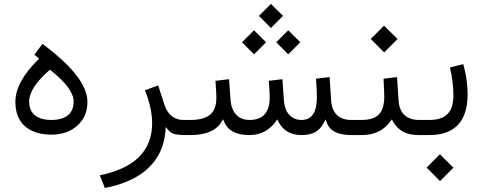

<svg xmlns="http://www.w3.org/2000/svg" viewBox="-20 -676 2417 961"><path d="M225.2 -322.9 230.2 -327.5 234.8 -323.4C310.8 -262.5 348.6 -210.6 348.6 -168.8C348.6 -138 339 -114.9 319.9 -99.2C300.8 -83.6 273 -75.6 236.8 -75.6C201 -75.6 173.3 -83.6 154.7 -99.2C135.5 -114.9 125.9 -138 125.9 -168.3C125.9 -213.1 159.2 -265 225.2 -322.9ZM192.4 -456.4 152.1 -402.5 169.8 -387.4 175.8 -382.4 169.8 -376.3C94.7 -302.3 56.9 -232.2 56.9 -165.7C56.9 -131 64 -101.3 78.6 -76.6C92.7 -51.9 113.4 -33.8 140.1 -21.2C166.8 -8.6 199.5 -2 237.3 -2C292.2 -2.5 336 -18.1 368.8 -48.9C401.5 -79.1 417.6 -117.9 417.6 -165.7C417.6 -248.4 342.6 -345.1 192.4 -456.4Z M741.6 -57.9C740.6 79.6 653.4 165.7 479.6 201.5L504.8 265C599.5 246.3 672.5 213.1 723.4 164.2C774.3 115.4 802.5 53.9 808.1 -21.2L809.6 -40.3C819.6 -27.7 827.2 -19.6 831.7 -15.6C844.8 -5 869 0 903.8 0H916.9V-75.6H898.2C881.6 -75.6 867 -79.1 854.4 -85.6C841.8 -92.2 830.7 -101.3 822.2 -113.4C813.6 -125.4 806 -140.6 800.5 -159.2L771.8 -248.4L705.3 -224.2C729.5 -164.2 741.6 -108.8 741.6 -57.9Z M1276.1 -596.5 1336 -536 1396.5 -596.5 1336 -656.4ZM1362.7 -464.5 1422.7 -404 1483.1 -464.5 1422.7 -524.4ZM1191.4 -464.5 1251.4 -404 1311.8 -464.5 1251.4 -524.4ZM1088.7 -66.5 1096.2 -79.1 1102.3 -65.5C1111.8 -43.3 1127.5 -26.7 1148.1 -16.1C1168.8 -5.5 1195.5 0 1228.2 0C1283.6 0 1328 -22.7 1360.7 -68.5L1367.8 -78.6L1373.3 -67.5C1396 -22.7 1434.3 0 1489.2 0C1516.9 0 1540.1 -5 1557.7 -14.6C1575.3 -24.2 1589.9 -40.3 1602 -63.5L1609.6 -78.6L1615.6 -62.5C1623.7 -40.8 1637.8 -24.7 1658.4 -15.1C1679.1 -5 1705.8 0 1739 0H1752.1V-75.6H1738C1707.3 -75.6 1683.1 -84.1 1666 -100.8C1648.9 -117.4 1639.3 -142.1 1637.3 -173.8L1629.7 -290.2L1561.7 -282.1C1564.7 -240.3 1566.2 -209.1 1566.2 -187.4C1566.2 -151.6 1559.7 -123.9 1547.1 -104.8C1534 -85.1 1514.4 -75.6 1488.7 -75.6C1470 -75.6 1454.4 -80.1 1441.3 -89.7C1428.2 -98.7 1418.6 -110.3 1412.6 -124.9C1406 -139 1402.5 -155.2 1401 -173.8L1393.5 -279.6L1325.4 -271.5C1328.5 -231.7 1330 -204 1330 -188.4C1330 -113.4 1296.2 -75.6 1229.2 -75.6C1200.5 -75.6 1177.8 -84.6 1161.7 -102.8C1145.6 -120.4 1136.5 -144.1 1134 -173.8L1126.4 -279.6L1058.4 -271.5C1061.5 -232.2 1063 -204.5 1063 -188.4C1063 -147.6 1052.4 -118.9 1031.2 -101.8C1009.6 -84.1 977.3 -75.6 933.5 -75.6H898.2V0H932.5C1010.6 0 1063 -22.2 1088.7 -66.5Z M1835.8 -481.1 1902.8 -413.6 1969.8 -480.6 1902.3 -547.6ZM2088.2 0V-75.6H2078.1C2046.3 -75.6 2021.7 -84.1 2004 -100.8C1986.4 -117.4 1976.8 -142.1 1974.8 -174.3L1967.3 -290.2L1899.7 -282.1C1902.3 -235.3 1903.3 -205.5 1903.3 -192.4C1903.3 -152.6 1894.7 -122.9 1877.1 -104.3C1859.4 -85.1 1829.7 -75.6 1788.9 -75.6H1733.5V0H1791.4C1853.4 0 1901.3 -23.2 1934.5 -69L1941.6 -78.6L1947.1 -68C1959.7 -45.3 1976.3 -28.2 1997.5 -17.1C2018.1 -5.5 2044.8 0 2077.1 0Z M2115.4 162.7 2182.4 230.2 2249.4 163.2 2181.9 96.2ZM2298.7 -355.2 2232.2 -338.5C2243.8 -288.7 2249.4 -242.3 2249.4 -200.5C2249.4 -157.2 2239.8 -125.4 2220.2 -105.8C2200.5 -85.6 2169.8 -75.6 2129 -75.6H2069.5V0H2129C2192.4 0 2240.3 -17.1 2272.5 -51.4C2304.3 -85.6 2320.4 -136 2320.4 -202C2320.4 -252.4 2313.4 -303.3 2298.7 -355.2Z"/></svg>

Font: Vazir FD Light
Style: Regular
Weight: 300
Foundry: DejaVu fonts team - Redesigned by Saber Rastikerdar
Version: Version 21.10;October 20, 2019;FontCreator 12.0.0.2547 64-bi